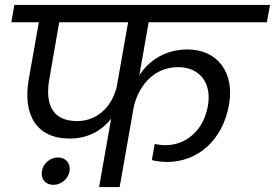

<svg xmlns="http://www.w3.org/2000/svg" viewBox="-20 -760 1117 780"><path d="M263.4 -197C382.4 -197 461.4 -281.5 482.9 -396.5L457.3 -422.1C443.1 -338.5 383.5 -268.1 293.1 -268.1C194.1 -268.1 161.4 -335.3 180.8 -441.1L222.3 -679.7H139.6L97.4 -441.1C70.6 -294.3 127.9 -197 263.4 -197ZM466.1 0 585 -675.9H501.5L382.6 0ZM659.8 -102.1C779.6 -102.1 884.3 -187.1 910.3 -334.1C933.8 -467.3 862.1 -559.1 741.6 -559.1C603.2 -559.1 523 -454 507.2 -354L521.3 -315.2C536.7 -399.4 596.1 -487.2 704.6 -487.2C788 -487.2 841.6 -425.8 824.6 -330.3C807.4 -230.1 735.6 -170.2 652.3 -170.2C637.8 -170.2 621.3 -172.2 608.4 -175.4L597 -109.6C613.8 -105.1 637.3 -102.1 659.8 -102.1ZM1064.1 -669.6 1076.9 -740H38.3L26.2 -669.6ZM196.7 -9C228.1 -9 256.7 -32.6 262.5 -63.9C267.5 -96.1 247.2 -120.4 216 -120.4C183.7 -120.4 155 -96.1 150 -63.9C145 -32.6 165.3 -9 196.7 -9Z"/></svg>

Font: Poppins Devanagari Thin
Style: Italic
Weight: 100
Italic angle: -10°
Designer: Ninad Kale (Devanagari), Jonny Pinhorn (Latin)
Foundry: Indian Type Foundry
Version: 4.005